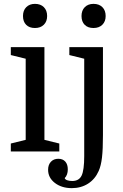

<svg xmlns="http://www.w3.org/2000/svg" viewBox="-20 -784 636 994"><path d="M113 -480 36 -499V-540H210V-60L287 -41V0H36V-41L113 -60ZM99 -701Q99 -730 116 -747Q133 -764 161 -764Q190 -764 207 -747Q224 -730 224 -701Q224 -673 207 -656Q190 -639 161 -639Q132 -639 115.5 -655.5Q99 -672 99 -701ZM513 -540V-85Q513 -11 508 31.5Q503 74 491 101Q472 144 435.5 167Q399 190 352 190Q299 190 264 163Q229 136 229 95Q229 69 243.5 53.5Q258 38 282 38Q305 38 318 52.5Q331 67 331 93Q331 107 327 118.5Q323 130 315 138Q317 145 327.5 149Q338 153 354 153Q389 153 402.5 125Q416 97 416 24V-480L339 -499V-540ZM402 -701Q402 -730 419 -747Q436 -764 464 -764Q493 -764 510 -747Q527 -730 527 -701Q527 -673 510 -656Q493 -639 464 -639Q435 -639 418.5 -655.5Q402 -672 402 -701Z"/></svg>

Font: Domine
Style: Regular
Weight: 400
Designer: Pablo Impallari, Rodrigo Fuenzalida, Brenda Gallo
Foundry: Pablo Impallari, Rodrigo Fuenzalida, Brenda Gallo
Version: Version 2.000